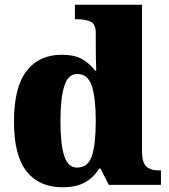

<svg xmlns="http://www.w3.org/2000/svg" viewBox="-20 -780 715 810"><path d="M243 10Q146 10 92.5 -56.5Q39 -123 39 -267Q39 -412 92 -480.5Q145 -549 240 -549Q295 -549 327.5 -530Q360 -511 381 -482H386Q385 -505 384.5 -536Q384 -567 384 -596V-641Q384 -680 360.5 -689.5Q337 -699 304 -699H296V-760H579V-143Q579 -96 596.5 -78.5Q614 -61 651 -61H659V0H439L404 -69H398Q376 -32 339 -11Q302 10 243 10ZM305 -73Q351 -73 367.5 -121.5Q384 -170 384 -270Q384 -365 367.5 -416.5Q351 -468 306 -468Q267 -468 251 -416.5Q235 -365 235 -269Q235 -171 251 -122Q267 -73 305 -73Z"/></svg>

Font: Noto Serif Black
Style: Regular
Weight: 900
Designer: Monotype Design Team
Foundry: Monotype Imaging Inc.
Version: Version 2.014; ttfautohint (v1.8.4.7-5d5b)